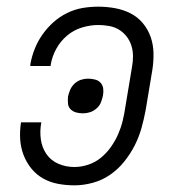

<svg xmlns="http://www.w3.org/2000/svg" viewBox="-20 -548 540 576"><path d="M204 8Q178 8 154 3.5Q130 -1 109.5 -12.5Q89 -24 74 -42.5Q59 -61 50.5 -83.5Q42 -106 40.5 -130.5Q39 -155 43 -181H104Q99 -155 102.5 -130Q106 -105 119.5 -85.5Q133 -66 155.5 -56.5Q178 -47 203 -47Q224 -47 245 -54Q266 -61 283 -75Q300 -89 313 -107.5Q326 -126 334.5 -145.5Q343 -165 348 -185.5Q353 -206 356 -227L376 -347Q379 -363 379 -379.5Q379 -396 374 -411.5Q369 -427 359.5 -439Q350 -451 337 -459Q324 -467 307.5 -470Q291 -473 275 -473Q251 -473 226 -465.5Q201 -458 181 -441Q161 -424 148.5 -401Q136 -378 132 -353V-350H71V-355Q75 -378 84 -401Q93 -424 107.5 -444.5Q122 -465 140.5 -481.5Q159 -498 181.5 -509Q204 -520 227.5 -524Q251 -528 275 -528Q300 -528 325 -523.5Q350 -519 371.5 -508Q393 -497 408.5 -478.5Q424 -460 432 -437Q440 -414 440.5 -388.5Q441 -363 437 -338L417 -218Q412 -191 404.5 -164Q397 -137 384 -111.5Q371 -86 352.5 -63Q334 -40 310 -23.5Q286 -7 258 0.5Q230 8 204 8ZM229 -208Q219 -208 209 -210.5Q199 -213 192 -220Q185 -227 184 -237Q183 -247 184 -258Q186 -268 190.5 -278.5Q195 -289 203.5 -297Q212 -305 222.5 -308.5Q233 -312 244 -312Q254 -312 264.5 -309.5Q275 -307 281.5 -300Q288 -293 289.5 -283Q291 -273 289 -262Q287 -252 283 -241.5Q279 -231 270 -223Q261 -215 250.5 -211.5Q240 -208 229 -208Z"/></svg>

Font: Iosevka Curly Slab Light
Style: Italic
Weight: 300
Italic angle: -9°
Monospace: yes
Designer: Belleve Invis
Foundry: Belleve Invis
Version: Version 22.1.2; ttfautohint (v1.8.4)